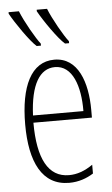

<svg xmlns="http://www.w3.org/2000/svg" viewBox="-55 -803 497 850"><g transform="rotate(-5 194.0 -378.0)"><path d="M187 -766H141V-759C164 -717 223 -631 253 -606H271V-615C251 -639 204 -722 187 -766ZM62 -766H16V-759C39 -717 98 -631 127 -606H146V-615C126 -640 81 -718 62 -766ZM199 -539C96 -539 46 -433 46 -264C46 -97 98 10 218 10C260 10 296 -3 326 -22V-61C290 -36 256 -24 220 -24C128 -24 83 -109 83 -269H343V-303C343 -425 305 -539 199 -539ZM199 -506C277 -506 309 -412 308 -301H84C90 -439 132 -506 199 -506Z"/></g></svg>

Font: Noto Sans ExtraCondensed ExtraLight
Style: Regular
Weight: 200
Width: 2
Designer: Monotype Design Team
Foundry: Monotype Imaging Inc.
Version: Version 2.013